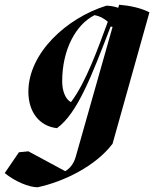

<svg xmlns="http://www.w3.org/2000/svg" viewBox="-108 -528 652 812"><path d="M51 264C163 240 297 174 368 80L524 -476C488 -494 444 -504 396 -508L392 -495C375 -501 356 -504 342 -504C174 -452 12 -304 12 -140C12 -54 59 6 133 14C220 -49 280 -208 360 -416L368 -414L212 136C204 164 188 184 168 196L12 112L-28 116L-88 204C-44 240 15 264 51 264ZM192 -96C169 -108 155 -143 155 -184C155 -317 212 -424 292 -464C314 -460 332 -450 348 -436C308 -328 256 -180 192 -96Z"/></svg>

Font: Mazius Display Extra Italic
Style: Bold
Weight: 700
Italic angle: -17°
Designer: Alberto Casagrande & Collletttivo
Foundry: Collletttivo
Version: Version 2.000;Glyphs 3.2 (3217)